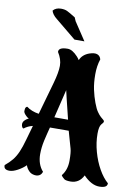

<svg xmlns="http://www.w3.org/2000/svg" viewBox="-115 -1064 847 1160"><g transform="rotate(10 308.5 -484.5)"><path d="M25.9 24.4Q-8.3 24.4 -8.3 -1V-4.4Q18.1 -25.9 35.9 -47.9Q53.7 -69.8 67.1 -100.6Q80.6 -131.3 93.3 -177.7L118.7 -267.1Q88.4 -259.8 65.4 -241.7Q60.5 -241.7 56.4 -249Q52.2 -256.3 52.2 -266.6Q52.2 -289.6 86.4 -307.1Q77.1 -310.1 68.8 -319.3Q52.2 -335.4 52.2 -346.2Q52.2 -362.3 56.6 -369.1Q60.5 -374.5 65.4 -375Q94.7 -352.1 140.6 -345.2L197.3 -545.4Q216.3 -612.8 216.3 -652.8Q216.3 -692.9 190.4 -733.4V-735.4Q190.4 -762.7 245.6 -762.7Q273.9 -762.7 307.1 -726.6Q311 -722.7 314.7 -717.5Q318.4 -712.4 322.3 -706.5Q336.4 -741.7 377.9 -756.8Q409.7 -767.6 427 -760.7Q444.3 -753.9 449.7 -733.4Q435.5 -691.9 435.5 -640.1Q435.5 -587.4 444.3 -546.4Q453.1 -505.4 466.6 -469.5Q480 -433.6 492.2 -417Q502.9 -401.4 514.2 -391.1Q523.4 -382.8 530 -377.7Q536.6 -372.6 536.6 -367.7Q536.6 -363.3 532.7 -358.2Q528.8 -353 523.9 -347.7Q511.2 -332.5 511.2 -289.1Q511.2 -234.4 526.9 -178.2Q542.5 -122.1 568.6 -76.2Q594.7 -30.3 625 -4.4V-2.4Q625 24.4 576.7 24.4Q528.3 24.4 479 -26.9Q453.6 24.4 400.4 24.4Q373 24.4 362.3 17.6Q346.7 5.4 342.3 -4.4Q373 -42 373 -98.6Q373 -148.9 366.7 -170.9Q358.9 -198.7 351.3 -224.9Q343.8 -251 336.9 -275.9L221.7 -275.4L211.4 -234.9Q204.1 -205.6 201.2 -191.9Q191.4 -147.5 191.4 -107.4Q191.4 -44.4 227.1 -4.4Q224.1 1 222.7 4.9Q221.2 8.8 215.3 14.6Q201.7 26.9 179.4 23.7Q157.2 20.5 144.5 6.3Q129.4 -9.3 124.5 -26.9Q104.5 -6.8 75.7 8.8Q46.9 24.4 25.9 24.4ZM237.3 -340.8H321.3Q301.8 -420.9 291 -464.4Q280.3 -507.8 279.3 -514.6ZM275.4 -824.2 149.4 -927.7Q121.6 -949.2 114.7 -973.6Q131.8 -994.1 163.6 -994.1Q187.5 -994.1 202.6 -986.3Q215.3 -980 221.2 -976.3Q227.1 -972.7 233.6 -968.8Q240.2 -964.8 253.4 -957L263.2 -934.6L336.4 -824.2Z"/></g></svg>

Font: Sancreek
Style: Regular
Weight: 400
Designer: Vernon Adams
Foundry: Vernon Adams
Version: Version 1.100; ttfautohint (v1.8.4.7-5d5b)